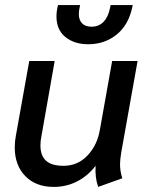

<svg xmlns="http://www.w3.org/2000/svg" viewBox="-20 -725 580 755"><path d="M38 -145Q38 -169 42 -189L95 -485H195L143 -190Q139 -171 139 -153Q139 -113 161 -93Q183 -73 230 -73Q286 -73 324.5 -114Q363 -155 373 -216L421 -485H521L457 -127Q452 -97 452 -79Q452 -51 461 -24L366 10Q353 -27 356 -73Q325 -33 283 -11.5Q241 10 191 10Q121 10 79.5 -32.5Q38 -75 38 -145ZM202 -661Q202 -679 206 -696L208 -705H295L293 -695Q290 -682 290 -670Q290 -646 303 -633Q316 -620 340 -620Q369 -620 387.5 -639.5Q406 -659 413 -695L415 -705H502L500 -696Q485 -626 438 -588.5Q391 -551 327 -551Q272 -551 237 -579.5Q202 -608 202 -661Z"/></svg>

Font: Niramit Medium
Style: Italic
Weight: 500
Italic angle: -10°
Designer: Katatrad Aksorn Co.,Ltd.
Foundry: Cadson Demak Co.,Ltd.
Version: Version 1.000; ttfautohint (v1.6)